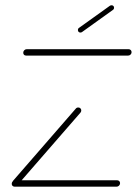

<svg xmlns="http://www.w3.org/2000/svg" viewBox="-20 -702 515 722"><path d="M431.5 -13.3Q431.5 -7.8 427.6 -3.9Q423.7 0 418.5 0H35.2Q30.4 0 27.2 -3Q24.1 -5.9 24.1 -10.7Q24.1 -16.3 28 -20.2Q31.9 -24.1 37 -24.1H420.4Q425.2 -24.1 428.3 -21.1Q431.5 -18.1 431.5 -13.3ZM37 -2.2Q32.2 -2.2 29.1 -5.6Q25.9 -8.9 25.9 -13.7Q25.9 -17.4 28.9 -21.9L264.8 -293.3Q268.1 -297.8 274.4 -297.8Q279.3 -297.8 282.4 -294.6Q285.6 -291.5 285.6 -286.7Q285.6 -282.2 282.6 -278.5L46.3 -6.7Q44.8 -4.8 42.2 -3.5Q39.6 -2.2 37 -2.2ZM474.8 -505.9Q474.8 -500.4 470.9 -496.7Q467 -493 461.9 -493H78.1Q73.3 -493 70.4 -495.9Q67.4 -498.9 67.4 -503.7Q67.4 -509.3 71.3 -513.1Q75.2 -517 80.4 -517H463.7Q468.1 -517 471.5 -513.9Q474.8 -510.7 474.8 -505.9ZM282.2 -579.6Q278.1 -579.6 275.6 -582.2Q273 -584.8 273 -588.9Q273 -594.8 277.4 -597.4L393.3 -680.4Q396.3 -682.2 399.6 -682.2Q403.7 -682.2 406.3 -679.6Q408.9 -677 408.9 -673Q408.9 -667.4 404.1 -664.4L288.5 -581.5Q285.9 -579.6 282.2 -579.6Z"/></svg>

Font: 26F Galaxy Sans Thin
Style: Italic
Weight: 100
Italic angle: -4.99998°
Designer: C₂₉H₂₅N₃O₅
Version: Version 1.200